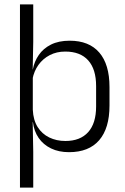

<svg xmlns="http://www.w3.org/2000/svg" viewBox="-20 -683 570 875"><path d="M294.5 10.5Q248 10.5 212.8 -6.5Q177.5 -23.5 156.2 -54.2Q135 -85 130 -126.5H110L129.5 -183Q131.5 -136 151.5 -104.2Q171.5 -72.5 204.5 -56.5Q237.5 -40.5 278 -40.5Q345.5 -40.5 381.8 -80.8Q418 -121 418 -198V-291Q418 -367.5 382 -407.8Q346 -448 277.5 -448Q238 -448 206.8 -431.8Q175.5 -415.5 155.2 -387.2Q135 -359 128 -322L111.5 -366.5H129.5Q136.5 -403 156.8 -432.5Q177 -462 212.2 -479.8Q247.5 -497.5 297.5 -497.5Q386 -497.5 432.5 -443.5Q479 -389.5 479 -286.5V-202Q479 -98.5 432 -44Q385 10.5 294.5 10.5ZM71 172V-663H131.5V-492L129 -366L129.5 -344.5V-140L129 -125.5L131.5 9V172Z"/></svg>

Font: Anek Latin Medium Light
Style: Regular
Weight: 300
Version: Version 1.003